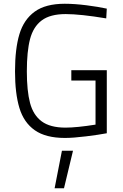

<svg xmlns="http://www.w3.org/2000/svg" viewBox="-20 -725 657 1023"><path d="M60 -345Q60 -465 83.5 -543Q107 -621 165 -663Q223 -705 325 -705Q377 -705 440 -697Q503 -689 549 -679L546 -627Q408 -650 330 -650Q247 -650 202 -616Q157 -582 140 -516.5Q123 -451 123 -345Q123 -241 140 -176.5Q157 -112 202 -78.5Q247 -45 329 -45Q388 -45 489 -61V-296H360V-351H549V-15Q507 -7 438.5 1.5Q370 10 326 10Q224 10 165.5 -31Q107 -72 83.5 -149.5Q60 -227 60 -345ZM310 78H369L321 278H271Z"/></svg>

Font: Cairo Light
Style: Regular
Weight: 300
Designer: Mohamed Gaber, Accademia di Belle Arti di Urbino and others
Foundry: Kief Type Foundry, Accademia di Belle Arti di Urbino and others
Version: Version 3.011